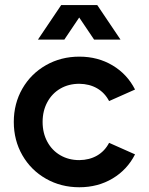

<svg xmlns="http://www.w3.org/2000/svg" viewBox="-20 -748 605 781"><path d="M36.1 -252Q36.1 -326.7 71 -387.5Q106 -448.2 167 -482.9Q228 -517.6 302.7 -517.6Q378.4 -517.6 438 -481.9Q497.6 -446.3 529.3 -383.8L423.8 -336.9Q406.2 -370.6 375 -388.7Q343.8 -406.7 302.7 -407.2Q259.3 -407.2 225.3 -387.5Q191.4 -367.7 172.4 -332.3Q153.3 -296.9 153.3 -252Q153.3 -207 172.4 -171.6Q191.4 -136.2 225.3 -116.5Q259.3 -96.7 302.7 -96.7Q343.8 -97.2 375 -115.2Q406.2 -133.3 423.8 -167L529.3 -120.1Q497.6 -57.6 438 -22Q378.4 13.7 302.7 13.7Q228 13.7 167 -21Q106 -55.7 71 -116.5Q36.1 -177.2 36.1 -252ZM229 -727.5H375.5L470.2 -586.9H362.8L302.2 -676.8L241.7 -586.9H134.3Z"/></svg>

Font: Wanted Sans SemiBold
Style: Regular
Weight: 600
Designer: Original Design by Kil Hyung-jin and Kang Hanbin, Wanted Lab, Inc; Hangeul from Source Han Sans by Jang Soo-young and Ka
Foundry: Wanted Lab, Inc.
Version: Version 1.003